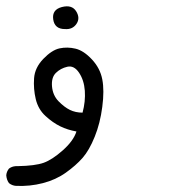

<svg xmlns="http://www.w3.org/2000/svg" viewBox="-26 -278 546 617"><path d="M25.4 319.3Q12.7 318.4 2.9 310.5Q-4.9 299.8 -5.9 285.2Q-4.9 273.4 2.9 263.7Q14.6 254.9 31.2 255.9Q86.9 254.9 114.3 245.1Q141.6 235.4 175.8 205.1Q210 174.8 219.7 144.5Q191.4 139.6 167.5 127.9Q143.6 116.2 120.1 94.7Q96.7 73.2 88.9 40.5Q81.1 7.8 83.5 -26.4Q85.9 -60.5 113.3 -88.9Q140.6 -117.2 165.5 -122.6Q190.4 -127.9 216.8 -121.6Q243.2 -115.2 269.5 -86.9Q295.9 -58.6 302.7 -22.9Q309.6 12.7 302.7 65.4Q295.9 118.2 278.3 161.6Q260.7 205.1 239.3 229.5Q217.8 253.9 185.5 276.9Q153.3 299.8 111.8 310.5Q70.3 321.3 25.4 319.3ZM239.3 84Q249 47.9 246.6 13.7Q244.1 -20.5 228 -44.4Q211.9 -68.4 190.4 -63.5Q168.9 -58.6 153.8 -43.9Q138.7 -29.3 141.1 -0.5Q143.6 28.3 162.1 47.4Q180.7 66.4 198.7 75.2Q216.8 84 239.3 84ZM182.6 -184.6Q149.4 -184.6 145 -215.8Q140.6 -247.1 172.9 -255.4Q205.1 -263.7 218.8 -241.7Q232.4 -219.7 219.7 -201.2Q207 -182.6 182.6 -184.6Z"/></svg>

Font: JasonHandwriting1
Style: Regular
Weight: 400
Version: Version 1.48.20